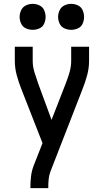

<svg xmlns="http://www.w3.org/2000/svg" viewBox="-20 -978 540 998"><path d="M138 0H231V-7Q231 -27 233 -47Q235 -67 242 -86L409 -515Q423 -550 433 -587Q443 -624 443 -662V-735H350V-662Q350 -632 341.5 -602.5Q333 -573 322 -545L248 -355L178 -545Q168 -574 159 -603Q150 -632 150 -662V-735H57V-662Q57 -624 67 -587Q77 -550 91 -515L201 -234L155 -117Q145 -91 141.5 -63Q138 -35 138 -7ZM150 -823Q168 -823 185 -830.5Q202 -838 209.5 -855Q217 -872 217 -890Q217 -908 209.5 -925Q202 -942 185 -950Q168 -958 150 -958Q132 -958 115 -950Q98 -942 90 -925Q82 -908 82 -890Q82 -872 90 -855Q98 -838 115 -830.5Q132 -823 150 -823ZM350 -823Q368 -823 385 -830.5Q402 -838 409.5 -855Q417 -872 417 -890Q417 -908 409.5 -925Q402 -942 385 -950Q368 -958 350 -958Q332 -958 315 -950Q298 -942 290 -925Q282 -908 282 -890Q282 -872 290 -855Q298 -838 315 -830.5Q332 -823 350 -823Z"/></svg>

Font: Iosevka SS08 Medium
Style: Regular
Weight: 500
Monospace: yes
Designer: Belleve Invis
Foundry: Belleve Invis
Version: Version 3.4.3; ttfautohint (v1.8.3)